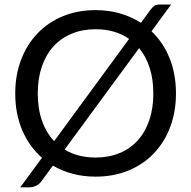

<svg xmlns="http://www.w3.org/2000/svg" viewBox="-20 -769 840 844"><path d="M264 -111.5Q322 -76.5 400 -76.5Q458 -76.5 505 -95.8Q552 -115 585 -151.2Q618 -187.5 636 -239.8Q654 -292 654 -358Q654 -421 637.8 -471.2Q621.5 -521.5 591.5 -557.5ZM547.5 -598Q517.5 -619 480.5 -629.8Q443.5 -640.5 400 -640.5Q342.5 -640.5 295.5 -621Q248.5 -601.5 215.2 -565.2Q182 -529 164 -476.5Q146 -424 146 -358Q146 -290.5 164.8 -237.8Q183.5 -185 218 -148.5ZM646 -631.5Q697.5 -582.5 725.5 -513Q753.5 -443.5 753.5 -358Q753.5 -277.5 728 -210.2Q702.5 -143 656 -94.5Q609.5 -46 544.2 -19.2Q479 7.5 400 7.5Q346.5 7.5 299.5 -5Q252.5 -17.5 212.5 -41L162.5 27Q152 42 137.2 48.2Q122.5 54.5 108 54.5H69L164.5 -75.5Q108.5 -124.5 77.8 -196.5Q47 -268.5 47 -358Q47 -438.5 72.5 -505.8Q98 -573 144.5 -621.8Q191 -670.5 256 -697.5Q321 -724.5 400 -724.5Q457.5 -724.5 507.8 -710Q558 -695.5 599.5 -668.5L640 -724Q650 -737.5 658 -743.2Q666 -749 682 -749H732Z"/></svg>

Font: Lato
Style: Regular
Weight: 400
Designer: Lukasz Dziedzic with Adam Twardoch and Botio Nikoltchev
Foundry: tyPoland Lukasz Dziedzic
Version: Version 2.015; 2015-08-06; http://www.latofonts.com/